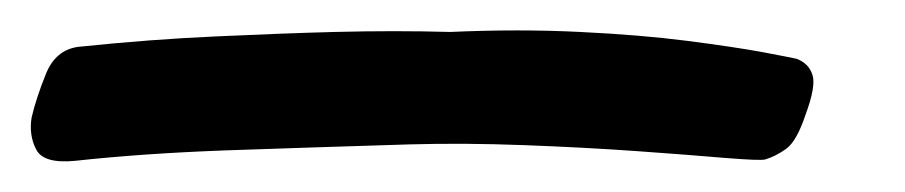

<svg xmlns="http://www.w3.org/2000/svg" viewBox="-130 -94 589 125"><path d="M388.7 -55.7Q396.5 -52.7 398.9 -45.4Q401.4 -38.1 394.5 -19.5Q388.7 -2 381.8 2.9Q375 7.8 368.2 9.8Q365.2 10.7 341.8 8.8Q318.4 6.8 284.7 4.4Q251 2 211.4 0.5Q171.9 -1 136.7 0Q71.3 2 17.1 3.9Q-37.1 5.9 -81.1 10.7Q-101.6 12.7 -106.4 3.4Q-111.3 -5.9 -109.4 -17.6Q-106.4 -30.3 -100.1 -45.9Q-93.8 -61.5 -79.1 -63.5Q-32.2 -68.4 10.7 -70.3Q53.7 -72.3 87.9 -73.2Q127 -74.2 163.1 -73.2Q208 -75.2 247.6 -73.2Q287.1 -71.3 317.4 -67.4Q347.7 -63.5 366.2 -60.1Q384.8 -56.6 388.7 -55.7Z"/></svg>

Font: Satisfy
Style: Regular
Weight: 400
Designer: Font Diner, Inc
Foundry: Font Diner, Inc
Version: Version 1.000